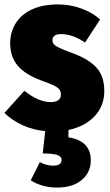

<svg xmlns="http://www.w3.org/2000/svg" viewBox="-31 -574 497 867"><path d="M278 13V46Q379 62 379 150Q379 204 338.5 238.5Q298 273 225 273Q191 273 160.5 264Q130 255 108 240L149 158Q178 174 209 174Q247 174 247 148Q247 132 227 125.5Q207 119 162 119L173 18Q119 13 71.5 -8.5Q24 -30 -11 -64L79 -164Q143 -113 198 -113Q220 -113 232 -121.5Q244 -130 244 -146Q244 -160 238 -169Q232 -178 213 -187.5Q194 -197 154 -211Q82 -238 48.5 -278Q15 -318 15 -379Q15 -429 40 -469Q65 -509 113.5 -531.5Q162 -554 231 -554Q286 -554 336.5 -535.5Q387 -517 421 -486L353 -382Q297 -420 245 -420Q225 -420 215.5 -413Q206 -406 206 -393Q206 -382 212 -374.5Q218 -367 238 -357.5Q258 -348 302 -332Q373 -305 406.5 -266.5Q440 -228 440 -163Q440 -96 396.5 -49.5Q353 -3 278 13Z"/></svg>

Font: Fira Sans Condensed Black
Style: Regular
Weight: 900
Width: 3
Designer: Carrois Corporate & Edenspiekermann AG
Foundry: Carrois Corporate GbR & Edenspiekermann AG
Version: Version 4.203